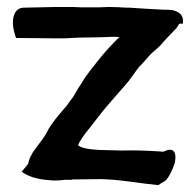

<svg xmlns="http://www.w3.org/2000/svg" viewBox="-20 -522 563 551"><path d="M17 -458C17 -439 22 -426 26 -413L136 -412H167L204 -414C225 -414 243 -415 264 -415L294 -416C300 -417 313 -416 321 -416H323C303 -397 279 -371 258 -344C244 -325 229 -309 217 -288C208 -274 200 -262 190 -244C184 -236 177 -227 171 -218L164 -210C146 -189 130 -170 119 -151C106 -124 96 -116 75 -86C74 -85 72 -81 72 -80C66 -72 63 -62 61 -52L42 -29L52 -23C73 -11 99 -6 132 -4H133C143 -4 153 -4 165 -6H185L187 -7L271 -8C277 -8 282 -7 292 -7C340 -4 382 4 431 9H435C440 5 441 5 449 0C467 -7 482 -56 482 -56C482 -57 491 -96 464 -92C459 -91 456 -90 450 -87C446 -86 438 -88 428 -88C397 -90 366 -91 329 -90C316 -90 305 -91 292 -91C259 -91 212 -94 204 -106C216 -131 236 -152 253 -175C281 -212 303 -236 337 -275C353 -292 365 -312 379 -330C391 -341 403 -357 413 -367C425 -379 437 -386 449 -402C459 -412 472 -427 485 -440H486V-441C490 -446 493 -453 495 -454H505V-464C505 -482 487 -494 462 -494H453L397 -497L351 -500H342C327 -501 309 -502 293 -502L265 -501H212C198 -502 184 -502 170 -502H140L49 -500C23 -500 17 -475 17 -458Z"/></svg>

Font: Vapor
Style: Bd
Weight: 700
Foundry: Cannot Into Space Fonts
Version: Version 0.179